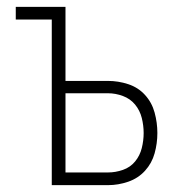

<svg xmlns="http://www.w3.org/2000/svg" viewBox="-20 -540 540 560"><path d="M131 0V-483H26V-520H171V-304H295Q325 -304 354 -294.5Q383 -285 403 -263Q423 -241 431 -211.5Q439 -182 439 -152Q439 -122 431 -93Q423 -64 403 -42Q383 -20 354 -10Q325 0 295 0ZM171 -37H295Q317 -37 338.5 -44.5Q360 -52 374 -69Q388 -86 393.5 -108Q399 -130 399 -152Q399 -174 393.5 -196Q388 -218 374 -235Q360 -252 338.5 -260Q317 -268 295 -268H171Z"/></svg>

Font: Iosevka Extralight
Style: Regular
Weight: 200
Monospace: yes
Designer: Belleve Invis
Foundry: Belleve Invis
Version: Version 32.0.1; ttfautohint (v1.8.4)